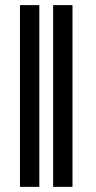

<svg xmlns="http://www.w3.org/2000/svg" viewBox="-20 -726 373 746"><path d="M132.8 0H57.6V-706.1H132.8ZM261.7 0H186.5V-706.1H261.7Z"/></svg>

Font: Pretendard
Style: Regular
Weight: 400
Designer: Base glyphs from Inter by Rasmus Andersson; Hangeul glyphs from Noto Sans CJK(Source Han Sans) by Jang Soo-young and Kan
Foundry: Kil Hyung-jin
Version: Version 1.309